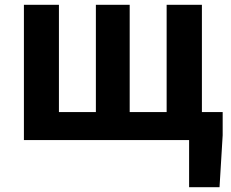

<svg xmlns="http://www.w3.org/2000/svg" viewBox="-20 -580 958 795"><path d="M816 -116V-560H670V-116H517V-560H377V-116H224V-560H79V0H763V195H889L902 -20V-116Z"/></svg>

Font: Genne Gothic Bold
Style: Regular
Weight: 700
Designer: Ryoko NISHIZUKA (kana & ideographs); Paul D. Hunt (Latin, Greek & Cyrillic); Wenlong ZHANG (bopomofo); Sandoll Communica
Foundry: Adobe Systems Incorporated
Version: Version 1.004;PS 1.004;hotconv 16.6.51;makeotf.lib2.5.65220